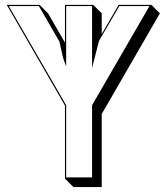

<svg xmlns="http://www.w3.org/2000/svg" viewBox="-20 -734 685 788"><path d="M7.8 -713.9H142.6L177.2 -679.2L246.6 -559.1V-713.9H362.8L397.5 -679.2V-594.2L466.8 -713.9H601.6L636.2 -679.2L397.5 -266.1V33.7H281.2L246.6 -1V-300.8ZM239.7 -494.1 238.8 -496.6 224.1 -563 139.6 -709H16.1L251.5 -302.2V-5.9H357.9V-302.2L593.3 -709H469.7L386.2 -565.9L357.9 -455.6V-709H251.5V-461.4Z"/></svg>

Font: KultiginGolge
Style: Regular
Weight: 400
Designer: facebook.com/biligbitig
Foundry: facebook.com/biligbitig
Version: Version 1.0